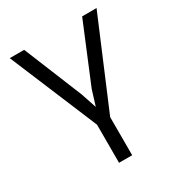

<svg xmlns="http://www.w3.org/2000/svg" viewBox="-165 -581 850 912"><g transform="rotate(-30 260.0 -125.0)"><path d="M498 -470H419L286 -149L260 -65L232 -149L101 -470H22L223 11V220H295V11Z"/></g></svg>

Font: Kreadon Medium
Style: Regular
Weight: 500
Designer: kohakuno
Foundry: StudioGnu
Version: Version 1.000;Glyphs 3.1.2 (3151)